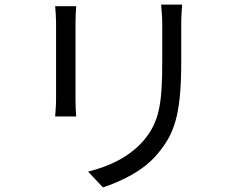

<svg xmlns="http://www.w3.org/2000/svg" viewBox="-20 -778 1040 839"><path d="M221 -751C223 -732 225 -697 225 -679V-346C225 -316 222 -284 221 -269H313C311 -287 310 -320 310 -345V-679C310 -703 311 -732 313 -751ZM684 -758C686 -734 689 -705 689 -672V-514C689 -325 677 -244 605 -161C543 -91 457 -51 365 -28L430 41C503 16 603 -27 668 -105C740 -191 772 -270 772 -510V-672C772 -705 774 -734 776 -758Z"/></svg>

Font: Noto Sans Mono CJK SC Regular
Style: Regular
Weight: 400
Designer: Ryoko NISHIZUKA (kana & ideographs); Paul D. Hunt (Latin, Greek & Cyrillic); Wenlong ZHANG (bopomofo); Sandoll Communica
Foundry: Adobe Systems Incorporated
Version: Version 1.005;PS 1.005;hotconv 1.0.96;makeotf.lib2.5.65012